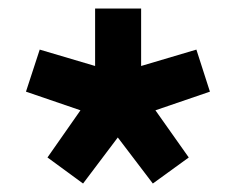

<svg xmlns="http://www.w3.org/2000/svg" viewBox="-20 -710 554 451"><path d="M41 -494.7 73.3 -593.5 203.4 -555V-690H311.5V-555L441.3 -593.5L473.1 -494.7L345.1 -450.9L423.4 -340.1L339 -278.9L256.7 -387.1L175.1 -278.9L91.5 -340.1L169 -450.9Z"/></svg>

Font: Oxanium ExtraLight
Style: Regular
Weight: 200
Designer: Severin Meyer
Version: Version 2.000